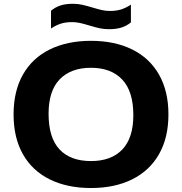

<svg xmlns="http://www.w3.org/2000/svg" viewBox="-20 -960 938 990"><path d="M50 -370Q50 -490.5 98.5 -575.8Q147 -661 237 -705.2Q327 -749.5 449 -749.5Q571.5 -749.5 661.5 -705Q751.5 -660.5 800 -575.2Q848.5 -490 848.5 -370Q848.5 -250 799.8 -164.8Q751 -79.5 661 -35Q571 9.5 449 9.5Q327 9.5 237 -34.8Q147 -79 98.5 -164.2Q50 -249.5 50 -370ZM667.5 -366.5Q667.5 -489 610.2 -549.8Q553 -610.5 449 -610.5Q345.5 -610.5 288 -551.2Q230.5 -492 230.5 -373.5Q230.5 -249.5 287 -189.5Q343.5 -129.5 449 -129.5Q553.5 -129.5 610.5 -189Q667.5 -248.5 667.5 -366.5ZM440.5 -828.5Q412.5 -837 392.5 -841.5Q372.5 -846 351.5 -846Q319 -846 294.2 -838.2Q269.5 -830.5 243 -813V-904.5Q265 -923 291.8 -931.8Q318.5 -940.5 355.5 -940.5Q381.5 -940.5 403.5 -935.5Q425.5 -930.5 457.5 -921Q485.5 -912.5 505.5 -908Q525.5 -903.5 546.5 -903.5Q579 -903.5 604 -911.2Q629 -919 655 -936V-844.5Q633 -826.5 606.2 -818Q579.5 -809.5 542.5 -809.5Q517 -809.5 495.5 -814Q474 -818.5 440.5 -828.5Z"/></svg>

Font: Encode Sans Expanded
Style: Bold
Weight: 700
Width: 7
Designer: Multiple Designers
Foundry: Impallari Type
Version: Version 2.000